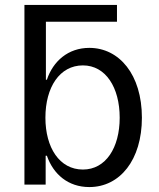

<svg xmlns="http://www.w3.org/2000/svg" viewBox="-20 -748 645 778"><path d="M342 10C466 10 555 -100 555 -271C555 -446 463 -554 342 -554C256 -554 195 -500 170 -425H166V-660H454V-728H79V0H165V-117H170C196 -42 256 10 342 10ZM164 -271C164 -395 222 -483 316 -483C408 -483 465 -394 465 -271C465 -150 409 -61 316 -61C221 -61 164 -150 164 -271Z"/></svg>

Font: Wafeq
Style: Regular
Weight: 400
Designer: Rasmus Andersson & Azza Alameddine
Foundry: Google & TypeTogether
Version: Version 3.000;FEAKit 1.0